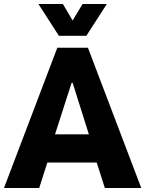

<svg xmlns="http://www.w3.org/2000/svg" viewBox="-22 -945 730 965"><path d="M-2 0 266 -705H420L688 0H505L443 -194L506 -128H174L237 -194L175 0ZM338 -529 243 -234 229 -270H451L436 -234L343 -529ZM274 -765 171 -925H294L343 -842L393 -925H515L412 -765Z"/></svg>

Font: Nunito Sans 7pt Condensed Black
Style: Regular
Weight: 900
Width: 3
Designer: Vernon Adams
Foundry: Vernon Adams
Version: Version 3.101;gftools[0.9.27]